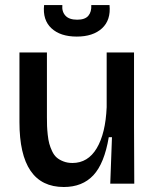

<svg xmlns="http://www.w3.org/2000/svg" viewBox="-20 -728 615 761"><path d="M154.8 -708H227.1Q224.6 -682.1 239.3 -666Q253.9 -649.9 286.1 -649.9Q316.9 -649.9 330.1 -665.5Q343.3 -681.2 341.8 -708H414.1Q419.9 -648.4 384.3 -615.7Q348.6 -583 284.2 -583Q219.2 -583 183.8 -616Q148.4 -648.9 154.8 -708ZM232.9 13.2Q57.1 13.2 57.1 -244.1V-520H166V-264.2Q166 -243.2 166.5 -228.8Q167 -214.4 169.2 -193.8Q171.4 -173.3 175.3 -158.9Q179.2 -144.5 186.5 -128.9Q193.8 -113.3 204.3 -104Q214.8 -94.7 231 -88.4Q247.1 -82 267.1 -82Q328.6 -82 363.5 -140.6Q398.4 -199.2 402.8 -303.2V-520H511.2V-230L512.2 0H417L423.8 -184.1H411.1Q393.6 -80.1 350.1 -33.4Q306.6 13.2 232.9 13.2Z"/></svg>

Font: Bricolage Grotesque Medium
Style: Regular
Weight: 500
Designer: Mathieu Triay
Foundry: Atelier Triay
Version: Version 1.000;gftools[0.9.30]